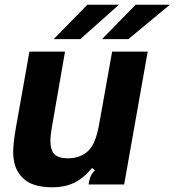

<svg xmlns="http://www.w3.org/2000/svg" viewBox="-20 -783 741 815"><path d="M43 -84Q36 -111 36 -139Q36 -175 48 -244L105 -564H256L200 -242Q194 -208 194 -184Q194 -152 206 -134Q223 -111 269 -111Q321 -111 355 -143Q372 -160 383 -188Q394 -216 402 -262L456 -564H607L507 0H356L358 -12Q361 -28 366.5 -38.5Q372 -49 383 -60L371 -70Q333 -25 293.5 -6.5Q254 12 205 12Q131 12 93.5 -14Q56 -40 43 -84ZM321 -617H208L351 -763H485ZM525 -617H413L556 -763H701Z"/></svg>

Font: Open Sauce Sans ExBold Italic
Style: Regular
Weight: 800
Italic angle: -10°
Designer: Alfredo Marco Pradil
Foundry: Creative Sauce Fz LLC
Version: Version 1.477